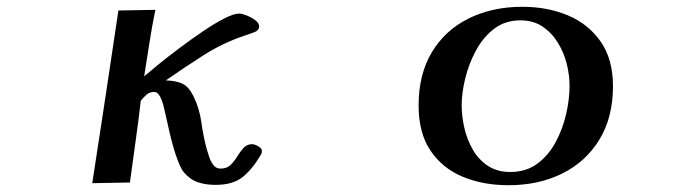

<svg xmlns="http://www.w3.org/2000/svg" viewBox="-20 -541 2040 566"><path d="M752 -96Q752 -92 751 -89Q750 -86 748 -83Q723 -41 694.5 -18.5Q666 4 615 4Q587 4 564 -3.5Q541 -11 522 -33Q514 -43 506 -63Q498 -83 491 -107.5Q484 -132 479 -154.5Q474 -177 471 -190Q468 -205 462.5 -227Q457 -249 449 -261Q443 -270 434 -270Q421 -270 411.5 -261.5Q402 -253 395 -244Q388 -183 379.5 -123Q371 -63 363 -3L252 -1Q272 -129 291 -256Q310 -383 329 -510L438 -512Q428 -463 420.5 -414.5Q413 -366 405 -316Q419 -328 446.5 -350.5Q474 -373 508 -398.5Q542 -424 576.5 -447.5Q611 -471 640 -486Q669 -501 685 -501Q693 -501 707 -495.5Q721 -490 732.5 -481.5Q744 -473 744 -463Q744 -451 727 -445Q710 -439 701 -436Q638 -415 580.5 -378.5Q523 -342 469 -304Q500 -303 518.5 -294Q537 -285 551 -256Q568 -221 573.5 -181Q579 -141 589 -103Q592 -93 596.5 -79Q601 -65 609 -54.5Q617 -44 630 -44Q649 -44 660 -55Q671 -66 679.5 -80Q688 -94 698 -105Q708 -116 723 -116Q730 -116 741 -110Q752 -104 752 -96Z M1659 -288Q1659 -320 1650.5 -353.5Q1642 -387 1624 -416Q1606 -445 1579 -463Q1552 -481 1514 -481Q1469 -481 1436.5 -456Q1404 -431 1383 -392Q1362 -353 1351.5 -310Q1341 -267 1341 -230Q1341 -198 1349 -163.5Q1357 -129 1374 -99.5Q1391 -70 1418.5 -52Q1446 -34 1484 -34Q1531 -34 1564 -58.5Q1597 -83 1618 -122Q1639 -161 1649 -205Q1659 -249 1659 -288ZM1787 -287Q1787 -195 1747 -129.5Q1707 -64 1637.5 -29.5Q1568 5 1479 5Q1404 5 1344 -20Q1284 -45 1249 -97Q1214 -149 1214 -230Q1214 -322 1253 -387Q1292 -452 1361.5 -486.5Q1431 -521 1520 -521Q1594 -521 1654.5 -495.5Q1715 -470 1751 -418Q1787 -366 1787 -287Z"/></svg>

Font: Kaisei Opti
Style: Bold
Weight: 700
Designer: Font-Kai, 金井和夫
Foundry: KAZUO KANAI
Version: Version 5.003